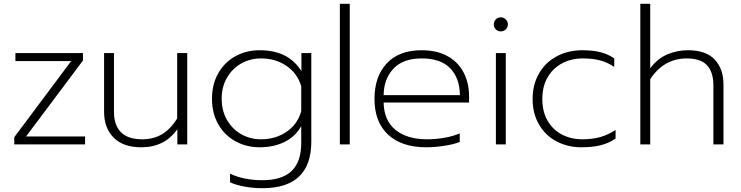

<svg xmlns="http://www.w3.org/2000/svg" viewBox="-20 -759 3892 1009"><path d="M55 -38 354 -438H61V-480H416V-441L117 -42H427V0H55Z M527 -171V-480H579V-170Q579 -102 615.5 -64.5Q652 -27 727 -27Q786 -27 830.5 -53Q875 -79 911 -136V-480H964V0H912V-80Q845 15 723 15Q627 15 577 -36Q527 -87 527 -171Z M1189 199V154Q1262 188 1359 188Q1462 188 1512.5 139.5Q1563 91 1563 -7V-96Q1532 -41 1475 -13Q1418 15 1345 15Q1275 15 1217.5 -16.5Q1160 -48 1127 -106Q1094 -164 1094 -240Q1094 -316 1127 -374Q1160 -432 1217 -463.5Q1274 -495 1344 -495Q1420 -495 1474.5 -468Q1529 -441 1564 -385V-480H1616V-15Q1616 230 1359 230Q1310 230 1264.5 221.5Q1219 213 1189 199ZM1563 -175V-306Q1542 -375 1484.5 -413.5Q1427 -452 1352 -452Q1295 -452 1248 -425.5Q1201 -399 1173 -351Q1145 -303 1145 -240Q1145 -177 1173 -128.5Q1201 -80 1248 -53.5Q1295 -27 1352 -27Q1428 -27 1486 -66.5Q1544 -106 1563 -175Z M1766 -739H1818V0H1766Z M1948 -239Q1948 -357 2012.5 -426Q2077 -495 2196 -495Q2276 -495 2332 -464Q2388 -433 2416.5 -378Q2445 -323 2445 -253V-220H1996Q1998 -125 2059 -76Q2120 -27 2224 -27Q2271 -27 2316 -35Q2361 -43 2396 -58V-13Q2367 -1 2316.5 7Q2266 15 2220 15Q2091 15 2019.5 -51.5Q1948 -118 1948 -239ZM2397 -259Q2396 -348 2346 -400Q2296 -452 2196 -452Q2098 -452 2047.5 -398Q1997 -344 1996 -259Z M2575 -631Q2575 -646 2585.5 -657Q2596 -668 2612 -668Q2627 -668 2638 -657Q2649 -646 2649 -631Q2649 -615 2638 -604.5Q2627 -594 2612 -594Q2596 -594 2585.5 -604.5Q2575 -615 2575 -631ZM2586 -480H2638V0H2586Z M2779 -239Q2779 -315 2813 -373.5Q2847 -432 2906.5 -463.5Q2966 -495 3040 -495Q3094 -495 3134.5 -485Q3175 -475 3208 -452V-407Q3174 -431 3134 -441.5Q3094 -452 3043 -452Q2983 -452 2934.5 -426.5Q2886 -401 2858 -353Q2830 -305 2830 -239Q2830 -173 2857.5 -125Q2885 -77 2933 -52Q2981 -27 3040 -27Q3094 -27 3135.5 -39Q3177 -51 3215 -76V-31Q3181 -7 3137.5 4Q3094 15 3036 15Q2964 15 2905.5 -15.5Q2847 -46 2813 -104Q2779 -162 2779 -239Z M3345 -739H3397V-400Q3435 -451 3486.5 -473Q3538 -495 3596 -495Q3690 -495 3736 -446Q3782 -397 3782 -315V0H3729V-311Q3729 -379 3696 -415.5Q3663 -452 3589 -452Q3469 -452 3397 -343V0H3345Z"/></svg>

Font: Prompt ExtraLight
Style: Regular
Weight: 275
Designer: Katatrad Team
Foundry: CadsonDemak
Version: Version 1.001